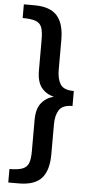

<svg xmlns="http://www.w3.org/2000/svg" viewBox="-63 -892 480 1035"><g transform="rotate(5 177.0 -375.0)"><path d="M80 107H23V34Q69 34 93.5 24.5Q118 15 126.5 -8Q135 -31 135 -73V-241Q135 -301 160 -332.5Q185 -364 227 -375Q185 -385 160 -416.5Q135 -448 135 -509V-676Q135 -719 126.5 -742Q118 -765 93.5 -774Q69 -783 23 -783V-857H80Q165 -857 203 -814.5Q241 -772 241 -684V-521Q241 -473 259 -444Q277 -415 332 -415V-334Q279 -334 260 -305Q241 -276 241 -228V-65Q241 23 203 65Q165 107 80 107Z"/></g></svg>

Font: Bitter SemiBold
Style: Regular
Weight: 600
Designer: Sol Matas, and Bitter project Authors
Foundry: Sol Matas
Version: Version 2.001